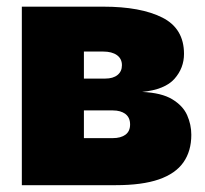

<svg xmlns="http://www.w3.org/2000/svg" viewBox="-20 -542 600 562"><path d="M43.9 0V-522.5H282.2Q392.1 -522.5 455.3 -490.5Q518.6 -458.5 518.6 -384.3Q518.6 -342.8 490.7 -311.3Q462.9 -279.8 396 -272.9Q452.6 -270.5 484.1 -251.5Q515.6 -232.4 527.8 -204.8Q540 -177.2 540 -147.5Q540 -99.6 516.8 -66.7Q493.7 -33.7 444.8 -16.8Q396 0 319.3 0ZM225.6 -137.7H310.1Q333.5 -137.7 347.2 -147.7Q360.8 -157.7 360.8 -177.7Q360.8 -197.8 347.2 -208.3Q333.5 -218.8 310.1 -218.8H225.6ZM225.6 -312H288.1Q311 -312 324 -322.5Q336.9 -333 336.9 -351.1Q336.9 -370.1 322.3 -380.6Q307.6 -391.1 282.2 -391.1H225.6Z"/></svg>

Font: Inter 28pt Black
Style: Regular
Weight: 900
Designer: Rasmus Andersson
Foundry: rsms
Version: Version 4.001;git-66647c0bb